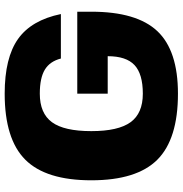

<svg xmlns="http://www.w3.org/2000/svg" viewBox="0 -760 780 820"><g transform="rotate(-90 390.0 -350.0)"><path d="M400 -280V-410H750V-350Q750 -156 667 -68Q584 20 400 20Q206 20 118 -68Q30 -156 30 -350Q30 -544 118 -632Q206 -720 400 -720Q553 -720 633.5 -663Q714 -606 740 -480H550Q538 -527 502.5 -548.5Q467 -570 400 -570Q316 -570 278 -518Q240 -466 240 -350Q240 -235 278 -182.5Q316 -130 400 -130Q484 -130 522 -165.5Q560 -201 560 -280Z"/></g></svg>

Font: Fivo Sans Modern Heavy
Style: Regular
Weight: 900
Designer: Alexander Slobzheninov
Foundry: Alexander Slobzheninov
Version: 1.0